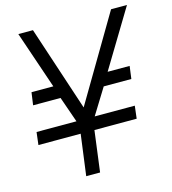

<svg xmlns="http://www.w3.org/2000/svg" viewBox="-115 -874 865 967"><g transform="rotate(-15 318.0 -390.0)"><path d="M48.8 -414.1 58.1 -480H171.9L69.8 -779.8H146L292 -337.9L553.2 -779.8H636.2L455.1 -480H569.8L561 -414.1H417L334 -279.8H543L535.2 -213.9H314.9L287.1 0H214.8L243.2 -213.9H22.9L30.8 -279.8H238.8L191.9 -414.1Z"/></g></svg>

Font: Cooper Hewitt
Style: Book Italic
Weight: 706
Designer: Village Type and Design LLC
Foundry: Cooper Hewitt Smithsonian Design Museum
Version: 1.000